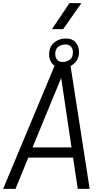

<svg xmlns="http://www.w3.org/2000/svg" viewBox="-40 -1207 671 1227"><path d="M480 -1021ZM364 -1021H292L404 -1187H480ZM533 0H457L427 -200H141L59 0H-20L309 -787Q274 -811 274 -860Q274 -908 306 -934.5Q338 -961 378 -961Q424 -961 444.5 -935Q465 -909 465 -874Q465 -814 411 -785ZM417 -265 351 -709 168 -265ZM361 -811Q385 -811 405.5 -825Q426 -839 426 -874Q426 -893 414.5 -908Q403 -923 378 -923Q354 -923 333.5 -909Q313 -895 313 -860Q313 -841 324.5 -826Q336 -811 361 -811Z"/></svg>

Font: Tanohe Sans
Style: Italic
Weight: 400
Designer: Village Type and Design LLC & Cristiano Sobral
Foundry: Cooper Hewitt Smithsonian Design Museum
Version: Version 1.00;September 29, 2021;FontCreator 13.0.0.2655 64-b